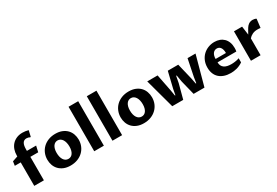

<svg xmlns="http://www.w3.org/2000/svg" viewBox="64 -1853 4222 2924"><g transform="rotate(-30 2174.5 -391.0)"><path d="M114.3 -412.6H10.3L21 -485.8L114.7 -517.6V-534.2Q114.7 -587.9 130.9 -634.8Q147 -681.6 178.5 -716.6Q210 -751.5 256.1 -771.7Q302.2 -792 362.3 -792Q386.7 -792 413.6 -788.3Q440.4 -784.7 465.3 -777.3L441.9 -675.3L433.1 -670.4Q420.4 -678.2 404.3 -682.6Q388.2 -687 371.6 -687Q348.1 -687 331.3 -677.2Q314.5 -667.5 304 -649.4Q293.5 -631.3 288.6 -605.7Q283.7 -580.1 283.7 -547.9V-517.6H445.8L421.9 -412.6H283.7V0H114.3Z M751.5 9.8Q684.6 9.8 634.5 -11Q584.5 -31.7 551.3 -66.7Q518.1 -101.6 501.7 -147.7Q485.4 -193.8 485.4 -244.6Q485.4 -303.7 506.8 -355.5Q528.3 -407.2 567.6 -445.3Q606.9 -483.4 662.6 -505.4Q718.3 -527.3 786.6 -527.3Q853 -527.3 903.1 -506.8Q953.1 -486.3 986.3 -451.7Q1019.5 -417 1036.4 -370.4Q1053.2 -323.7 1053.2 -272Q1053.2 -211.4 1031.2 -159.9Q1009.3 -108.4 969.5 -70.6Q929.7 -32.7 874.3 -11.5Q818.8 9.8 751.5 9.8ZM772.5 -95.2Q795.4 -95.2 814.7 -105Q834 -114.7 848.1 -134.5Q862.3 -154.3 870.4 -183.6Q878.4 -212.9 878.4 -252Q878.4 -288.6 870.8 -319.8Q863.3 -351.1 848.9 -373.8Q834.5 -396.5 813.7 -409.4Q793 -422.4 766.1 -422.4Q742.7 -422.4 723.1 -411.9Q703.6 -401.4 689.7 -381.3Q675.8 -361.3 668 -332Q660.2 -302.7 660.2 -264.6Q660.2 -226.1 668 -194.8Q675.8 -163.6 690.4 -141.4Q705.1 -119.1 725.8 -107.2Q746.6 -95.2 772.5 -95.2Z M1168.9 -782.2H1338.4V0H1168.9Z M1489.7 -782.2H1659.2V0H1489.7Z M2040.5 9.8Q1973.6 9.8 1923.6 -11Q1873.5 -31.7 1840.3 -66.7Q1807.1 -101.6 1790.8 -147.7Q1774.4 -193.8 1774.4 -244.6Q1774.4 -303.7 1795.9 -355.5Q1817.4 -407.2 1856.7 -445.3Q1896 -483.4 1951.7 -505.4Q2007.3 -527.3 2075.7 -527.3Q2142.1 -527.3 2192.1 -506.8Q2242.2 -486.3 2275.4 -451.7Q2308.6 -417 2325.4 -370.4Q2342.3 -323.7 2342.3 -272Q2342.3 -211.4 2320.3 -159.9Q2298.3 -108.4 2258.5 -70.6Q2218.8 -32.7 2163.3 -11.5Q2107.9 9.8 2040.5 9.8ZM2061.5 -95.2Q2084.5 -95.2 2103.8 -105Q2123 -114.7 2137.2 -134.5Q2151.4 -154.3 2159.4 -183.6Q2167.5 -212.9 2167.5 -252Q2167.5 -288.6 2159.9 -319.8Q2152.3 -351.1 2137.9 -373.8Q2123.5 -396.5 2102.8 -409.4Q2082 -422.4 2055.2 -422.4Q2031.7 -422.4 2012.2 -411.9Q1992.7 -401.4 1978.8 -381.3Q1964.8 -361.3 1957 -332Q1949.2 -302.7 1949.2 -264.6Q1949.2 -226.1 1957 -194.8Q1964.8 -163.6 1979.5 -141.4Q1994.1 -119.1 2014.9 -107.2Q2035.6 -95.2 2061.5 -95.2Z M2582 -517.6 2640.6 -219.7 2657.2 -120.6H2666L2684.1 -219.2L2752.4 -502H2936L3003.9 -219.7L3022.9 -120.6H3032.7L3047.9 -219.2L3108.4 -517.6H3249L3107.4 0H2916.5L2853 -255.4L2833.5 -371.1H2823.7L2801.8 -254.9L2733.9 0H2541L2399.9 -517.6Z M3782.2 -54.2Q3755.9 -35.6 3728.3 -23.2Q3700.7 -10.7 3673.3 -3.4Q3646 3.9 3619.6 6.8Q3593.3 9.8 3568.8 9.8Q3506.3 9.8 3456.1 -7.1Q3405.8 -23.9 3370.6 -55.7Q3335.4 -87.4 3316.7 -133.8Q3297.9 -180.2 3297.9 -239.7Q3297.9 -307.1 3321.3 -360.6Q3344.7 -414.1 3384 -450.9Q3423.3 -487.8 3475.1 -507.6Q3526.9 -527.3 3583.5 -527.3Q3632.3 -527.3 3673.6 -512.2Q3714.8 -497.1 3744.9 -467.5Q3774.9 -438 3791.5 -394.3Q3808.1 -350.6 3808.1 -293.5Q3808.1 -274.9 3806.4 -259.3Q3804.7 -243.7 3802.2 -233.4H3472.2Q3472.2 -199.2 3484.1 -174.8Q3496.1 -150.4 3518.3 -134.5Q3540.5 -118.7 3571.8 -111.3Q3603 -104 3641.6 -104Q3655.3 -104 3672.1 -105Q3689 -106 3707.3 -108.6Q3725.6 -111.3 3744.6 -115.5Q3763.7 -119.6 3782.2 -126.5ZM3654.3 -293Q3654.3 -326.7 3647.7 -351.1Q3641.1 -375.5 3629.4 -391.4Q3617.7 -407.2 3601.6 -414.8Q3585.4 -422.4 3566.4 -422.4Q3545.4 -422.4 3528.1 -413.6Q3510.7 -404.8 3498.3 -388.2Q3485.8 -371.6 3479 -347.7Q3472.2 -323.7 3472.2 -293Z M3924.8 -517.6H4067.9L4088.4 -365.7Q4096.2 -379.9 4104.2 -394.5Q4112.3 -409.2 4119.4 -421.6Q4126.5 -434.1 4132.1 -443.4Q4137.7 -452.6 4140.1 -457Q4149.4 -472.2 4161.1 -485.1Q4172.9 -498 4187 -507.3Q4201.2 -516.6 4218.8 -522Q4236.3 -527.3 4257.8 -527.3Q4272 -527.3 4288.8 -523.7Q4305.7 -520 4319.8 -511.7L4301.3 -359.4Q4296.9 -360.4 4289.6 -361.1Q4282.2 -361.8 4274.2 -362.3Q4266.1 -362.8 4258.5 -363Q4251 -363.3 4245.1 -363.3Q4195.8 -363.3 4157 -344.2Q4118.2 -325.2 4094.2 -295.4V0H3924.8Z"/></g></svg>

Font: Proza Libre
Style: Bold
Weight: 700
Designer: Jasper de Waard
Foundry: Jasper de Waard
Version: Version 1.000; ttfautohint (v1.4.1.8-43bc)